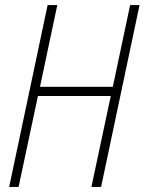

<svg xmlns="http://www.w3.org/2000/svg" viewBox="-20 -734 568 754"><path d="M16 0 167 -714H205L137 -393H423L491 -714H528L377 0H339L415 -357H129L53 0Z"/></svg>

Font: Noto Sans Condensed ExtraLight
Style: Italic
Weight: 200
Width: 3
Italic angle: -12°
Designer: Monotype Design Team
Foundry: Monotype Imaging Inc.
Version: Version 2.013; ttfautohint (v1.8.4.7-5d5b)